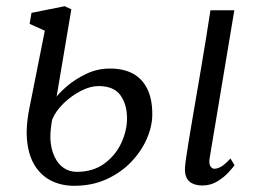

<svg xmlns="http://www.w3.org/2000/svg" viewBox="-20 -588 830 619"><path d="M632 10Q615 10 601.8 4.2Q588.5 -1.5 581.8 -14.5Q575 -27.5 576.5 -49Q577.5 -62.5 581 -85.8Q584.5 -109 589.5 -140Q594.5 -171 601 -208.2Q607.5 -245.5 614.5 -287.2Q621.5 -329 629.2 -373.5Q637 -418 644.2 -464Q651.5 -510 658.5 -555H735.5L656 -79Q653 -61 658.2 -52.5Q663.5 -44 670.5 -44Q681.5 -44 693.8 -51.2Q706 -58.5 723 -77L736 -55.5Q731.5 -48.5 717.2 -32.8Q703 -17 681.2 -3.5Q659.5 10 632 10ZM219 11Q179.5 11 147.5 -4.2Q115.5 -19.5 94.8 -50.2Q74 -81 68 -128Q62 -175 74.5 -238L124.5 -489L75.5 -511L81.5 -546.5L188.5 -568L210 -558L162.5 -276.5Q173 -290.5 198.2 -312Q223.5 -333.5 258.8 -350.2Q294 -367 335 -367Q378.5 -367 408.8 -350.5Q439 -334 455 -301.2Q471 -268.5 471 -219.5Q471 -181.5 453.5 -141Q436 -100.5 403 -66Q370 -31.5 323.5 -10.2Q277 11 219 11ZM227.5 -34Q280 -34 316.2 -60.5Q352.5 -87 371 -127Q389.5 -167 389.5 -206.5Q389.5 -251.5 368.2 -281Q347 -310.5 297.5 -310.5Q271 -310.5 240.8 -295Q210.5 -279.5 185 -254.8Q159.5 -230 148 -202Q145 -185 143.5 -169.2Q142 -153.5 142.5 -139Q144.5 -106.5 155.8 -82.8Q167 -59 185.5 -46.5Q204 -34 227.5 -34Z"/></svg>

Font: Merriweather 7pt Light
Style: Italic
Weight: 300
Italic angle: -7.8°
Designer: Eben Sorkin
Foundry: Eben Sorkin
Version: Version 2.200;gftools[0.9.31]